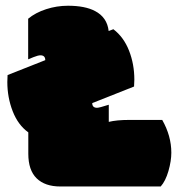

<svg xmlns="http://www.w3.org/2000/svg" viewBox="-20 -659 626 679"><path d="M193.4 0.5H548.3Q565.4 -18.6 575.7 -54.2Q585.9 -89.8 585.9 -119.1Q585.9 -178.2 553.7 -234.9H437.5Q392.6 -234.9 364.7 -228V-288.6Q331.1 -277.8 323.2 -277.8Q306.2 -277.8 306.2 -294.4L454.1 -353Q455.1 -365.7 455.1 -377.4Q455.1 -432.1 436.3 -480Q417.5 -527.8 380.9 -555.7L364.3 -549.3Q358.9 -597.7 315.9 -620.1Q280.3 -638.7 220.7 -638.7Q180.7 -638.7 143.1 -626.5Q105.5 -614.3 79.6 -592.8V-449.2Q91.3 -453.6 98.6 -457Q114.7 -463.4 123 -463.4Q140.1 -463.4 140.1 -446.3L6.8 -393.6Q5.9 -380.9 5.9 -369.1Q5.9 -314.5 24.9 -265.6Q43.9 -216.8 80.1 -190.9V-115.2Q80.1 -57.1 109.6 -28.3Q139.2 0.5 193.4 0.5Z"/></svg>

Font: Friends & Family
Style: Regular
Weight: 400
Designer: Sarang Kulkarni, Maithili Shingre, Noopur Datye
Foundry: Ek Type
Version: Version 1.000;hotconv 1.0.117;makeotfexe 2.5.65602